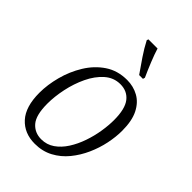

<svg xmlns="http://www.w3.org/2000/svg" viewBox="-228 -861 966 966"><g transform="rotate(45 255.0 -378.0)"><path d="M207 10Q132 10 87 -39.5Q42 -89 42 -188Q42 -245 58.5 -307.5Q75 -370 108.5 -424.5Q142 -479 192 -512.5Q242 -546 309 -546Q354 -546 391 -525.5Q428 -505 450 -461.5Q472 -418 472 -347Q472 -304 462 -255.5Q452 -207 431 -160Q410 -113 378.5 -74.5Q347 -36 304 -13Q261 10 207 10ZM214 -29Q253 -29 284 -50.5Q315 -72 338 -108Q361 -144 376 -187.5Q391 -231 398 -275Q405 -319 405 -356Q405 -436 377 -471.5Q349 -507 300 -507Q253 -507 217 -475Q181 -443 157 -392.5Q133 -342 121 -285Q109 -228 109 -178Q109 -96 138 -62.5Q167 -29 214 -29ZM334 -606Q308 -643 282 -681.5Q256 -720 237 -757L240 -766H305Q314 -736 331 -694Q348 -652 364 -617L361 -606Z"/></g></svg>

Font: Noto Serif SemiCondensed Light
Style: Italic
Weight: 300
Width: 4
Italic angle: -12°
Designer: Monotype Design Team
Foundry: Monotype Imaging Inc.
Version: Version 2.013; ttfautohint (v1.8.4.7-5d5b)